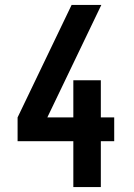

<svg xmlns="http://www.w3.org/2000/svg" viewBox="-20 -755 540 775"><path d="M276 0V-185H51V-281L269 -735H389L171 -281H276V-431H387V-281H441V-185H387V0Z"/></svg>

Font: Iosevka Term
Style: Bold
Weight: 700
Monospace: yes
Designer: Belleve Invis
Foundry: Belleve Invis
Version: Version 30.0.1